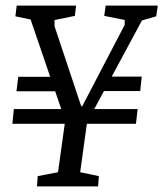

<svg xmlns="http://www.w3.org/2000/svg" viewBox="-20 -668 590 688"><path d="M24.4 -224.4 29.7 -277.2H473.2L467.2 -224.4ZM39 -340.9 45.4 -392.9H178.2L199.9 -340.9ZM318.3 -341.6 355.3 -393.4H487.9L482.4 -341.6ZM112.5 0 115.2 -36.9 187.9 -50.9 213.6 -235.8 89.7 -598.1 35.2 -609.5 39.8 -648H252.6L248.3 -611.1L175.4 -596.2V-574L271 -287.4H274.7L426.8 -578.8V-596.4L353.5 -611.1L358.6 -648H545.4L539.8 -609.5L488.7 -594.8L291.9 -229.3L267.3 -50.9L334.2 -36.9L331.5 0Z"/></svg>

Font: Faustina Light
Style: Italic
Weight: 300
Italic angle: -8°
Designer: Alfonso Garcia
Foundry: http://www.omnibus-type.com
Version: Version 1.200